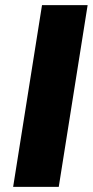

<svg xmlns="http://www.w3.org/2000/svg" viewBox="-20 -725 360 745"><path d="M31 0 143 -705H320L208 0Z"/></svg>

Font: Nunito Sans 7pt Condensed Black
Style: Italic
Weight: 900
Width: 3
Italic angle: -9°
Designer: Vernon Adams
Foundry: Vernon Adams
Version: Version 3.101;gftools[0.9.27]